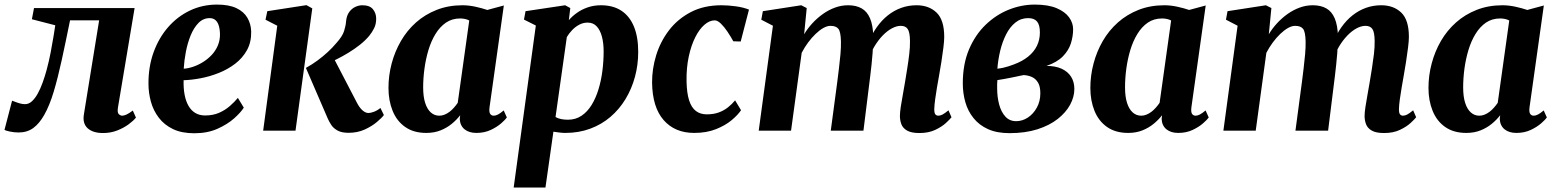

<svg xmlns="http://www.w3.org/2000/svg" viewBox="-52 -584 6952 858"><path d="M475 -103Q471.5 -80.5 479 -73.8Q486.5 -67 494 -67Q502 -67 513.5 -72.2Q525 -77.5 541.5 -90L555.5 -58.5Q545 -45 523.5 -29Q502 -13 472.5 -1.2Q443 10.5 408.5 10.5Q363 10.5 339.5 -11Q316 -32.5 323 -73.5L391 -493H261Q241.5 -396.5 224 -316.2Q206.5 -236 188 -174.2Q169.5 -112.5 146 -71Q124 -32 96.8 -12Q69.5 8 31 8Q11.5 8 -7.2 4Q-26 0 -32 -3.5L2 -134Q7 -132.5 16.2 -128.8Q25.5 -125 37.2 -121.8Q49 -118.5 59.5 -118.5Q76.5 -118.5 90.5 -131.2Q104.5 -144 116.5 -165.5Q128.5 -187 138.5 -214.8Q148.5 -242.5 156.5 -272Q167 -311 174.5 -350.2Q182 -389.5 187.2 -421.5Q192.5 -453.5 195 -471L90.5 -498L100 -548H549.5Z M1037.5 -103Q1024.5 -82 994.5 -55.2Q964.5 -28.5 919.8 -8.5Q875 11.5 816 11.5Q760 11.5 721 -7.2Q682 -26 657.8 -57.8Q633.5 -89.5 622.5 -129Q611.5 -168.5 611.5 -209.5Q611 -285.5 634.2 -350Q657.5 -414.5 699 -462.2Q740.5 -510 796.5 -536.8Q852.5 -563.5 918 -563.5Q971 -563.5 1004.2 -547.8Q1037.5 -532 1053.5 -504.5Q1069.5 -477 1070.5 -443.5Q1071.5 -396 1051.8 -360.2Q1032 -324.5 999 -299.2Q966 -274 925.8 -258Q885.5 -242 844.2 -234.2Q803 -226.5 768.5 -225.5Q767.5 -189.5 773 -160.5Q778.5 -131.5 790.5 -110.8Q802.5 -90 821 -79Q839.5 -68 864.5 -68Q900 -68 927.2 -80Q954.5 -92 975.2 -110.2Q996 -128.5 1011 -146.5ZM885.5 -503Q856 -503 835 -481.5Q814 -460 800 -425.8Q786 -391.5 778.5 -352Q771 -312.5 769 -277Q788 -278 810.5 -285.5Q833 -293 854.5 -306.2Q876 -319.5 893.8 -338.2Q911.5 -357 921.8 -381.5Q932 -406 931 -435Q929.5 -469.5 918 -486.2Q906.5 -503 885.5 -503Z M1124 0 1187 -469 1134.5 -496 1142.5 -534 1317.5 -561 1343.5 -546.5 1268.5 0ZM1505.5 9.5Q1474.5 9.5 1456.2 -0.8Q1438 -11 1428.5 -25.5Q1419 -40 1413 -53.5L1315 -280.5Q1343 -296 1367 -313.8Q1391 -331.5 1412.2 -351Q1433.5 -370.5 1451.5 -392Q1478 -421.5 1485.5 -444.8Q1493 -468 1494.5 -489Q1497 -514.5 1508.5 -530.2Q1520 -546 1535.8 -553.2Q1551.5 -560.5 1567 -560.5Q1600 -560.5 1614.2 -543.2Q1628.5 -526 1629 -502.5Q1629.5 -477.5 1620 -458.2Q1610.5 -439 1598 -424Q1581 -403.5 1556.8 -384.2Q1532.5 -365 1505 -348.2Q1477.5 -331.5 1450.5 -318.2Q1423.5 -305 1400.5 -296L1429 -344L1543 -125Q1554.5 -102.5 1568 -90.8Q1581.5 -79 1594.5 -79Q1604 -79 1619 -84.5Q1634 -90 1648 -101.5L1663.5 -70Q1654.5 -57.5 1632.2 -38.8Q1610 -20 1577.8 -5.2Q1545.5 9.5 1505.5 9.5Z M2135.5 -104Q2133 -83.5 2138.5 -75.2Q2144 -67 2154.5 -67Q2162.5 -67 2172.8 -72Q2183 -77 2199 -90.5L2213 -59Q2206.5 -49.5 2187.8 -33Q2169 -16.5 2140.8 -3.2Q2112.5 10 2076.5 10Q2044 10 2024 -6.2Q2004 -22.5 2002.5 -52.5L2004.5 -69Q1989.5 -49.5 1967.5 -31.2Q1945.5 -13 1917 -1.5Q1888.5 10 1853 10Q1796.5 10 1758.8 -16.5Q1721 -43 1702.5 -88.8Q1684 -134.5 1684 -191Q1684 -246.5 1698.2 -300.2Q1712.5 -354 1739.8 -401Q1767 -448 1807.2 -483.8Q1847.5 -519.5 1899.8 -540Q1952 -560.5 2015 -560.5Q2043 -560.5 2073.5 -553.8Q2104 -547 2125.5 -539.5L2199.5 -559.5ZM2045 -492.5Q2036.5 -497 2026.2 -499.2Q2016 -501.5 2004.5 -501.5Q1968 -501.5 1940.8 -482.8Q1913.5 -464 1894 -432Q1874.5 -400 1862.5 -360Q1850.5 -320 1844.8 -277Q1839 -234 1839 -193.5Q1839 -152 1848 -124Q1857 -96 1873.2 -81.5Q1889.5 -67 1911 -67Q1923.5 -67 1935 -71.8Q1946.5 -76.5 1957 -84.5Q1967.5 -92.5 1976.8 -103Q1986 -113.5 1993.5 -124.5Z M2243.5 254 2342.5 -470 2289.5 -496.5 2296.5 -534 2473.5 -560.5 2496.5 -548 2490 -494Q2505.5 -512 2526.8 -527Q2548 -542 2574.8 -551.2Q2601.5 -560.5 2633.5 -560.5Q2688 -560.5 2725 -536Q2762 -511.5 2781 -465Q2800 -418.5 2800 -352Q2800 -294.5 2785.5 -240.8Q2771 -187 2743.2 -141.2Q2715.5 -95.5 2675.8 -61.5Q2636 -27.5 2585.2 -8.8Q2534.5 10 2474 10Q2461.5 10 2447.8 8.2Q2434 6.5 2421 4.5L2385.5 254ZM2430.5 -61Q2441 -55 2454.8 -52Q2468.5 -49 2486 -49Q2520.5 -49 2546.8 -66.8Q2573 -84.5 2591.8 -115Q2610.5 -145.5 2622.5 -184.8Q2634.5 -224 2640 -267.8Q2645.5 -311.5 2645.5 -354.5Q2645.5 -391.5 2637.8 -420.5Q2630 -449.5 2614.5 -466.2Q2599 -483 2574 -483Q2554 -483 2536.2 -473.5Q2518.5 -464 2504.5 -449.2Q2490.5 -434.5 2481 -418.5Z M3050 10Q2964 10 2913.8 -47.2Q2863.5 -104.5 2862 -214.5Q2861.5 -275.5 2880.2 -336.8Q2899 -398 2937.5 -448.5Q2976 -499 3034.8 -529.8Q3093.5 -560.5 3172 -560.5Q3201.5 -560.5 3236.2 -555.8Q3271 -551 3295 -541L3258 -398.5L3225 -399.5Q3213.5 -420.5 3199 -442.2Q3184.5 -464 3169.5 -478.5Q3154.5 -493 3142 -493Q3118.5 -493 3095.8 -473.2Q3073 -453.5 3054.8 -417.2Q3036.5 -381 3025.8 -331Q3015 -281 3016 -221Q3017 -168 3027.5 -135.5Q3038 -103 3057.8 -88Q3077.5 -73 3106.5 -73Q3137 -73 3160 -81.5Q3183 -90 3201 -104.2Q3219 -118.5 3233 -135.5L3259.5 -91.5Q3246 -71 3217.8 -47.2Q3189.5 -23.5 3147.5 -6.8Q3105.5 10 3050 10Z M3553 -548 3541.5 -431Q3557 -457 3578.5 -480.2Q3600 -503.5 3625.8 -521.8Q3651.5 -540 3679.8 -550.2Q3708 -560.5 3738 -560.5Q3774 -560.5 3798.5 -546.5Q3823 -532.5 3836 -502Q3849 -471.5 3850.5 -422Q3850.5 -414 3850.2 -405Q3850 -396 3849.2 -386.2Q3848.5 -376.5 3847 -367L3827.5 -390Q3843.5 -430.5 3865.8 -462Q3888 -493.5 3915.8 -515.5Q3943.5 -537.5 3975.8 -549Q4008 -560.5 4044 -560.5Q4099 -560.5 4133.2 -527.8Q4167.5 -495 4167.5 -419Q4167.5 -401.5 4163.8 -371.2Q4160 -341 4154.8 -307.5Q4149.5 -274 4144.5 -246.5Q4140 -221.5 4135.2 -193.8Q4130.5 -166 4127 -140.2Q4123.5 -114.5 4123 -96Q4123 -78 4128.2 -72.5Q4133.5 -67 4141 -67Q4150 -67 4160 -72.2Q4170 -77.5 4186.5 -91L4200 -60Q4193.5 -51.5 4175.5 -34.8Q4157.5 -18 4127.8 -3.8Q4098 10.5 4056.5 10.5Q4020.5 10.5 4001.5 -0.5Q3982.5 -11.5 3976 -29Q3969.5 -46.5 3969.5 -65.5Q3969.5 -81 3973.2 -106.2Q3977 -131.5 3982.5 -160.8Q3988 -190 3992.5 -218Q3997 -245.5 4002.2 -278Q4007.5 -310.5 4011.2 -342.5Q4015 -374.5 4014.5 -401Q4014 -440.5 4004.2 -454.5Q3994.5 -468.5 3973.5 -468.5Q3954.5 -468.5 3933.5 -457.2Q3912.5 -446 3892.2 -425Q3872 -404 3855 -375.5Q3838 -347 3827.5 -312.5L3850 -396.5Q3849.5 -374 3847.5 -348Q3845.5 -322 3842.8 -296Q3840 -270 3837 -245.5L3806.5 0H3660.5L3689.5 -217.5Q3693 -246 3697 -278Q3701 -310 3703.8 -341.5Q3706.5 -373 3706 -399Q3705 -442 3694.5 -455.2Q3684 -468.5 3659 -468.5Q3644.5 -468.5 3627.5 -459Q3610.5 -449.5 3592.8 -432.5Q3575 -415.5 3559 -393.8Q3543 -372 3530.5 -348L3483 0H3338.5L3402 -469L3350 -496L3357 -534L3528.5 -560.5Z M4459.5 11Q4403 11 4363.5 -6.8Q4324 -24.5 4298.8 -55.8Q4273.5 -87 4262 -127Q4250.5 -167 4250.5 -211.5Q4250.5 -297.5 4278.2 -363Q4306 -428.5 4352.5 -473.2Q4399 -518 4456 -540.8Q4513 -563.5 4572 -563.5Q4632 -563.5 4669.8 -547.5Q4707.5 -531.5 4725.5 -506.5Q4743.5 -481.5 4743.5 -453.5Q4743.5 -422 4733.5 -390.2Q4723.5 -358.5 4697.5 -332Q4671.5 -305.5 4624.5 -289.5Q4664.5 -289.5 4692.2 -276.8Q4720 -264 4734.5 -241Q4749 -218 4749 -186.5Q4749 -151 4730.2 -116.2Q4711.5 -81.5 4674.8 -52.5Q4638 -23.5 4583.8 -6.2Q4529.5 11 4459.5 11ZM4489 -42.5Q4516.5 -42.5 4541 -58.5Q4565.5 -74.5 4581.2 -102.8Q4597 -131 4597 -167.5Q4597 -198 4586.5 -215.2Q4576 -232.5 4559.2 -240Q4542.5 -247.5 4522.5 -248.5Q4514 -247 4504.8 -245Q4495.5 -243 4485.2 -240.8Q4475 -238.5 4464 -236.5Q4449.5 -233.5 4435 -231Q4420.5 -228.5 4405 -226Q4404 -217.5 4404 -208.2Q4404 -199 4404 -190Q4404 -150.5 4413 -117Q4422 -83.5 4440.8 -63Q4459.5 -42.5 4489 -42.5ZM4405 -277Q4418.5 -278.5 4431 -281.2Q4443.5 -284 4455.2 -287.8Q4467 -291.5 4478.5 -296Q4516.5 -310 4542.5 -331Q4568.5 -352 4581.8 -379.2Q4595 -406.5 4595 -439Q4595 -473 4582.2 -488Q4569.5 -503 4542.5 -503Q4510 -503 4485.2 -483Q4460.5 -463 4443.8 -429.8Q4427 -396.5 4417.5 -356.5Q4408 -316.5 4405 -277Z M5272 -104Q5269.5 -83.5 5275 -75.2Q5280.5 -67 5291 -67Q5299 -67 5309.2 -72Q5319.5 -77 5335.5 -90.5L5349.5 -59Q5343 -49.5 5324.2 -33Q5305.5 -16.5 5277.2 -3.2Q5249 10 5213 10Q5180.5 10 5160.5 -6.2Q5140.5 -22.5 5139 -52.5L5141 -69Q5126 -49.5 5104 -31.2Q5082 -13 5053.5 -1.5Q5025 10 4989.5 10Q4933 10 4895.2 -16.5Q4857.5 -43 4839 -88.8Q4820.5 -134.5 4820.5 -191Q4820.5 -246.5 4834.8 -300.2Q4849 -354 4876.2 -401Q4903.5 -448 4943.8 -483.8Q4984 -519.5 5036.2 -540Q5088.5 -560.5 5151.5 -560.5Q5179.5 -560.5 5210 -553.8Q5240.5 -547 5262 -539.5L5336 -559.5ZM5181.5 -492.5Q5173 -497 5162.8 -499.2Q5152.5 -501.5 5141 -501.5Q5104.5 -501.5 5077.2 -482.8Q5050 -464 5030.5 -432Q5011 -400 4999 -360Q4987 -320 4981.2 -277Q4975.5 -234 4975.5 -193.5Q4975.5 -152 4984.5 -124Q4993.5 -96 5009.8 -81.5Q5026 -67 5047.5 -67Q5060 -67 5071.5 -71.8Q5083 -76.5 5093.5 -84.5Q5104 -92.5 5113.2 -103Q5122.5 -113.5 5130 -124.5Z M5629.5 -548 5618 -431Q5633.5 -457 5655 -480.2Q5676.5 -503.5 5702.2 -521.8Q5728 -540 5756.2 -550.2Q5784.5 -560.5 5814.5 -560.5Q5850.5 -560.5 5875 -546.5Q5899.5 -532.5 5912.5 -502Q5925.5 -471.5 5927 -422Q5927 -414 5926.8 -405Q5926.5 -396 5925.8 -386.2Q5925 -376.5 5923.5 -367L5904 -390Q5920 -430.5 5942.2 -462Q5964.5 -493.5 5992.2 -515.5Q6020 -537.5 6052.2 -549Q6084.5 -560.5 6120.5 -560.5Q6175.5 -560.5 6209.8 -527.8Q6244 -495 6244 -419Q6244 -401.5 6240.2 -371.2Q6236.5 -341 6231.2 -307.5Q6226 -274 6221 -246.5Q6216.5 -221.5 6211.8 -193.8Q6207 -166 6203.5 -140.2Q6200 -114.5 6199.5 -96Q6199.5 -78 6204.8 -72.5Q6210 -67 6217.5 -67Q6226.5 -67 6236.5 -72.2Q6246.5 -77.5 6263 -91L6276.5 -60Q6270 -51.5 6252 -34.8Q6234 -18 6204.2 -3.8Q6174.5 10.5 6133 10.5Q6097 10.5 6078 -0.5Q6059 -11.5 6052.5 -29Q6046 -46.5 6046 -65.5Q6046 -81 6049.8 -106.2Q6053.5 -131.5 6059 -160.8Q6064.5 -190 6069 -218Q6073.5 -245.5 6078.8 -278Q6084 -310.5 6087.8 -342.5Q6091.5 -374.5 6091 -401Q6090.5 -440.5 6080.8 -454.5Q6071 -468.5 6050 -468.5Q6031 -468.5 6010 -457.2Q5989 -446 5968.8 -425Q5948.5 -404 5931.5 -375.5Q5914.5 -347 5904 -312.5L5926.5 -396.5Q5926 -374 5924 -348Q5922 -322 5919.2 -296Q5916.5 -270 5913.5 -245.5L5883 0H5737L5766 -217.5Q5769.5 -246 5773.5 -278Q5777.5 -310 5780.2 -341.5Q5783 -373 5782.5 -399Q5781.5 -442 5771 -455.2Q5760.5 -468.5 5735.5 -468.5Q5721 -468.5 5704 -459Q5687 -449.5 5669.2 -432.5Q5651.5 -415.5 5635.5 -393.8Q5619.5 -372 5607 -348L5559.5 0H5415L5478.5 -469L5426.5 -496L5433.5 -534L5605 -560.5Z M6783 -104Q6780.5 -83.5 6786 -75.2Q6791.5 -67 6802 -67Q6810 -67 6820.2 -72Q6830.5 -77 6846.5 -90.5L6860.5 -59Q6854 -49.5 6835.2 -33Q6816.5 -16.5 6788.2 -3.2Q6760 10 6724 10Q6691.5 10 6671.5 -6.2Q6651.5 -22.5 6650 -52.5L6652 -69Q6637 -49.5 6615 -31.2Q6593 -13 6564.5 -1.5Q6536 10 6500.5 10Q6444 10 6406.2 -16.5Q6368.5 -43 6350 -88.8Q6331.5 -134.5 6331.5 -191Q6331.5 -246.5 6345.8 -300.2Q6360 -354 6387.2 -401Q6414.5 -448 6454.8 -483.8Q6495 -519.5 6547.2 -540Q6599.5 -560.5 6662.5 -560.5Q6690.5 -560.5 6721 -553.8Q6751.5 -547 6773 -539.5L6847 -559.5ZM6692.5 -492.5Q6684 -497 6673.8 -499.2Q6663.5 -501.5 6652 -501.5Q6615.5 -501.5 6588.2 -482.8Q6561 -464 6541.5 -432Q6522 -400 6510 -360Q6498 -320 6492.2 -277Q6486.5 -234 6486.5 -193.5Q6486.5 -152 6495.5 -124Q6504.5 -96 6520.8 -81.5Q6537 -67 6558.5 -67Q6571 -67 6582.5 -71.8Q6594 -76.5 6604.5 -84.5Q6615 -92.5 6624.2 -103Q6633.5 -113.5 6641 -124.5Z"/></svg>

Font: Merriweather 36pt ExtraBold
Style: Italic
Weight: 800
Italic angle: -7.8°
Version: Version 2.101